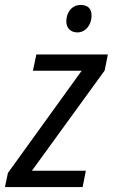

<svg xmlns="http://www.w3.org/2000/svg" viewBox="-43 -756 456 776"><path d="M270 -625C301 -625 327 -653 327 -693C327 -721 312 -736 283 -736C247 -736 225 -705 225 -670C225 -642 243 -625 270 -625ZM-23 0H291L304 -66H86L380 -471L393 -536H104L90 -470H287L-11 -57Z"/></svg>

Font: Noto Sans SemiCondensed
Style: Italic
Weight: 400
Width: 4
Italic angle: -12°
Designer: Monotype Design Team
Foundry: Monotype Imaging Inc.
Version: Version 2.013